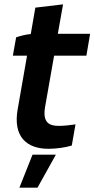

<svg xmlns="http://www.w3.org/2000/svg" viewBox="-20 -675 433 880"><path d="M202 7C237 7 281 1 309 -8L326 -105C308 -102 272 -98 250 -98C204 -98 174 -114 187 -187L228 -420H376L393 -520H245L269 -655L142 -640L121 -519C98 -517 72 -510 54 -504L39 -420H104L61 -174C39 -50 101 7 202 7ZM69 185H152L236 34H129Z"/></svg>

Font: Fixel Text 20240404 SemiBold
Style: Italic
Weight: 600
Width: 4
Italic angle: -10°
Designer: AlfaBravo + MacPaw
Foundry: Kyrylo Tkachov, Marchela Mozhyna, Serhii Makarenko, Maria Weinstein, Zakhar Kryvoshyya
Version: Version 1.211;Glyphs 3.2 (3225)